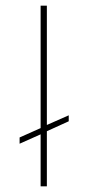

<svg xmlns="http://www.w3.org/2000/svg" viewBox="-20 -656 311 676"><path d="M123 0V-183L49 -150V-172L123 -205V-636H145V-216L222 -250V-229L145 -194V0Z"/></svg>

Font: Alumni Sans Thin Thin
Style: Regular
Weight: 250
Version: Version 1.018